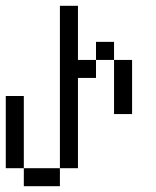

<svg xmlns="http://www.w3.org/2000/svg" viewBox="-20 -645 540 665"><path d="M62.5 -62.5V0H187.5V-62.5ZM62.5 -62.5Q62.5 -62.5 62.5 -312.5H0Q0 -312.5 0 -62.5ZM187.5 -62.5H250V-375H312.5V-437.5H250V-625H187.5ZM375 -437.5V-250H437.5V-437.5ZM312.5 -437.5H375V-500H312.5Z"/></svg>

Font: CalcUnifontExMono
Style: Regular
Weight: 500
Version: Version 15.0.06